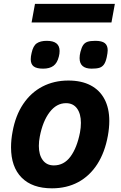

<svg xmlns="http://www.w3.org/2000/svg" viewBox="-20 -986 640 1018"><path d="M38.5 -205Q38.5 -245 46.5 -287Q62 -373.5 103 -434.5Q144 -495.5 205.2 -527.2Q266.5 -559 342.5 -559Q412 -559 460.5 -533.5Q509 -508 534.2 -460Q559.5 -412 559.5 -344.5Q559.5 -308 552 -266.5Q536 -178 495.8 -115.5Q455.5 -53 394.5 -20.2Q333.5 12.5 255.5 12.5Q151 12.5 94.8 -44.2Q38.5 -101 38.5 -205ZM404 -283Q409 -309.5 409 -334.5Q409 -382.5 388.5 -410.8Q368 -439 330 -439Q279.5 -439 243 -391Q206.5 -343 191 -262Q186 -237 186 -212.5Q186 -165 206.8 -137Q227.5 -109 265.5 -109Q319 -109 353.5 -155.5Q388 -202 404 -283ZM143 -672Q143 -686.5 147.5 -705Q155.5 -743 174.8 -756.2Q194 -769.5 228 -769.5Q296 -769.5 296 -716Q296 -700.5 292 -686Q283.5 -651.5 263.2 -636.8Q243 -622 208.5 -622Q174 -622 158.5 -634Q143 -646 143 -672ZM402 -678Q402 -693 406.5 -711Q412.5 -734.5 421 -747Q429.5 -759.5 444.2 -764.5Q459 -769.5 485.5 -769.5Q520.5 -769.5 535.8 -757.2Q551 -745 551 -719.5Q551 -706.5 546 -683Q540.5 -657 531 -644Q521.5 -631 506.8 -626.5Q492 -622 466 -622Q402 -622 402 -678ZM165.5 -965.5H589L571 -867H147.5Z"/></svg>

Font: JuliaMono ExtraBold
Style: Italic
Weight: 800
Italic angle: -9°
Monospace: yes
Designer: cormullion
Foundry: corm
Version: Version 0.057; ttfautohint (v1.8.4)